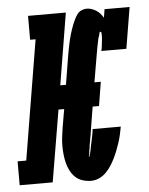

<svg xmlns="http://www.w3.org/2000/svg" viewBox="-82 -788 654 840"><g transform="rotate(-5 244.5 -368.0)"><path d="M284 8Q265 8 246.5 2Q228 -4 215 -16.5Q202 -29 193.5 -45.5Q185 -62 180.5 -80Q176 -98 174 -117Q172 -136 172 -155.5Q172 -175 174.5 -194.5Q177 -214 180 -234L194 -315H169L116 0H-29V-105H9L96 -630H72V-735H238L186 -420H211L232 -548Q234 -559 236 -570.5Q238 -582 240.5 -593Q243 -604 245.5 -615.5Q248 -627 251.5 -638Q255 -649 258.5 -660Q262 -671 266.5 -682Q271 -693 276.5 -704Q282 -715 289 -724.5Q296 -734 307.5 -739Q319 -744 330 -744Q342 -744 353 -740Q364 -736 373 -730Q382 -724 389.5 -715.5Q397 -707 402 -698L408 -735H518L488 -554H378Q379 -558 380 -562.5Q381 -567 381.5 -571.5Q382 -576 382.5 -580.5Q383 -585 383.5 -589Q384 -593 384.5 -597.5Q385 -602 385.5 -606.5Q386 -611 386 -615Q386 -619 386 -623.5Q386 -628 385.5 -633Q385 -638 381 -638Q379 -638 378 -636.5Q377 -635 377 -634Q377 -633 377 -632Q377 -631 376 -631Q376 -626 374 -621Q372 -616 370 -611V-610Q366 -591 362 -571Q358 -551 355 -531L336 -420H364L347 -315H319L303 -217Q302 -210 301 -203.5Q300 -197 299 -191V-189Q298 -187 298 -185Q298 -183 297 -181Q296 -173 294.5 -166Q293 -159 292 -152Q291 -148 290.5 -143.5Q290 -139 290 -135Q289 -133 289 -132Q289 -131 289 -130Q288 -129 288 -128Q288 -127 288 -125Q287 -123 287 -121Q287 -119 287 -117Q287 -115 286.5 -114Q286 -113 286 -111Q285 -110 285.5 -108.5Q286 -107 286 -106Q285 -105 284.5 -104.5Q284 -104 284 -103Q284 -102 284.5 -101.5Q285 -101 285 -100Q285 -100 284.5 -99.5Q284 -99 283 -99Q283 -98 283.5 -98Q284 -98 284 -97Q284 -97 284 -97Q284 -97 284 -97Q284 -97 284 -97Q284 -97 284 -97Q284 -97 284 -97Q284 -97 284 -97Q284 -97 284.5 -97Q285 -97 285 -97Q285 -97 285 -97.5Q285 -98 285 -98Q285 -98 285 -98Q285 -98 285 -98Q285 -98 285 -98Q285 -98 285 -98Q286 -99 286.5 -99.5Q287 -100 287 -101Q287 -101 287 -101.5Q287 -102 287 -103Q287 -104 288 -105.5Q289 -107 289 -109Q289 -109 289 -109Q289 -109 289 -110Q289 -110 289 -110Q289 -110 290 -111Q290 -114 291 -117Q292 -120 293 -124Q296 -143 300.5 -162Q305 -181 308 -200Q309 -205 309.5 -209Q310 -213 310 -217H434Q431 -200 427 -182.5Q423 -165 417.5 -148Q412 -131 405.5 -114.5Q399 -98 391 -81.5Q383 -65 373 -49.5Q363 -34 349.5 -20.5Q336 -7 319 0.5Q302 8 284 8Z"/></g></svg>

Font: Iosevka Slab Extrabold Oblique
Style: Regular
Weight: 800
Italic angle: -9°
Monospace: yes
Designer: Belleve Invis
Foundry: Belleve Invis
Version: Version 11.1.1; ttfautohint (v1.8.3)